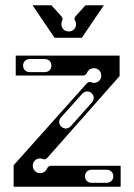

<svg xmlns="http://www.w3.org/2000/svg" viewBox="-20 -712 512 732"><path d="M32 0H440V-80H175C168 -80 162 -76 159 -69C155 -59 145 -52 133 -52C117 -52 105 -64 105 -80C105 -96 117 -108 133 -108C143 -108 150 -98 162 -112L436 -422V-500H40V-424H296C303 -424 309 -428 312 -435C316 -445 326 -452 338 -452C354 -452 366 -440 366 -424C366 -408 354 -396 338 -396C328 -396 321 -406 309 -392L32 -82ZM304 -40C304 -55 315 -65 330 -65H386C401 -65 412 -55 412 -40C412 -25 401 -15 386 -15H330C315 -15 304 -25 304 -40ZM68 -462C68 -477 79 -487 94 -487H150C165 -487 176 -477 176 -462C176 -447 165 -437 150 -437H94C79 -437 68 -447 68 -462ZM214 -229C203 -239 203 -254 213 -265L293 -354C303 -365 318 -367 329 -357C340 -347 340 -332 330 -321L250 -231C240 -220 225 -219 214 -229ZM188 -568H292L376 -692H306L269 -651C257 -637 270 -636 270 -620C270 -604 258 -592 242 -592C226 -592 214 -604 214 -620C214 -636 225 -637 213 -651L176 -692H104Z"/></svg>

Font: Apfel Grotezk Brukt
Style: Regular
Weight: 300
Designer: Luigi Gorlero
Foundry: © 2023, Luigi Gorlero & Collletttivo
Version: Version 2.000;Glyphs 3.2 (3217)